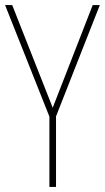

<svg xmlns="http://www.w3.org/2000/svg" viewBox="-20 -734 412 754"><path d="M187 -311 344 -714H372L200 -277V0H174V-276L0 -714H28Z"/></svg>

Font: Noto Sans Tamil Condensed Thin
Style: Regular
Weight: 100
Width: 3
Designer: Jelle Bosma - Monotype Design Team
Foundry: Monotype Imaging Inc.
Version: Version 2.004; ttfautohint (v1.8.4.7-5d5b)